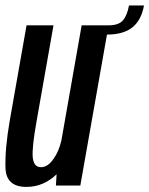

<svg xmlns="http://www.w3.org/2000/svg" viewBox="-22 -692 557 716"><path d="M186.5 0 189 -42Q140 5 76.5 5Q1 5 -1.5 -65.2Q-4 -135.5 14 -240L77 -597.5H177.5L114.5 -240.5Q96.5 -140.5 100.2 -104.5Q104 -68.5 131 -68.5Q157 -68.5 179 -101.5Q198 -129 207 -168.5L282.5 -597.5H383L277.5 0ZM382.5 -597.5Q420.5 -597.5 436.5 -616.2Q452.5 -635 459 -671.5H515Q505 -616.5 471.5 -589.8Q438 -563 376 -563Z"/></svg>

Font: Anybody Condensed Medium
Style: Italic
Weight: 500
Width: 3
Italic angle: -10°
Designer: Tyler Finck
Foundry: Etcetera Type Company
Version: Version 1.010; ttfautohint (v1.8.3) -l 8 -r 50 -G 200 -x 14 